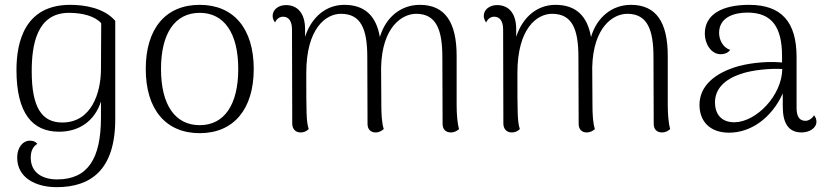

<svg xmlns="http://www.w3.org/2000/svg" viewBox="-20 -537 3403 793"><path d="M214 236C354 236 456 166 456 -45V-451C409 -505 328 -517 270 -517C80 -517 48 -360 48 -248C48 -69 114 7 224 7C310 7 372 -40 397 -118V-52C397 118 343 204 216 204C156 204 107 177 107 114C107 90 114 70 134 57C127 48 117 44 103 44C75 44 51 71 51 114C51 197 127 236 214 236ZM237 -31C153 -31 111 -93 111 -242C111 -348 130 -484 265 -484C321 -484 373 -470 398 -441L397 -248C396 -155 359 -31 237 -31Z M805 13C945 13 1028 -86 1028 -252C1028 -419 945 -517 805 -517C664 -517 582 -419 582 -252C582 -86 664 13 805 13ZM805 -20C703 -20 645 -104 645 -252C645 -400 703 -484 805 -484C906 -484 964 -400 964 -252C964 -104 906 -20 805 -20Z M1866 -103V-306C1866 -444 1819 -517 1714 -517C1636 -517 1573 -466 1549 -384C1534 -470 1488 -517 1402 -517C1328 -517 1267 -468 1240 -385V-417C1240 -482 1209 -516 1161 -516C1132 -516 1106 -499 1106 -471C1106 -463 1109 -454 1116 -444C1122 -459 1135 -468 1149 -468C1173 -468 1186 -449 1186 -415L1187 -27C1187 -4 1201 10 1221 10C1239 10 1249 2 1255 -4C1245 -35 1245 -70 1245 -236C1245 -420 1326 -480 1388 -480C1470 -480 1497 -419 1497 -301L1498 -25C1498 -3 1511 10 1531 10C1547 10 1557 3 1565 -4C1557 -28 1555 -66 1555 -103L1554 -259C1558 -425 1640 -480 1699 -480C1782 -480 1807 -414 1807 -301L1808 -25C1808 -3 1821 10 1842 10C1858 10 1868 3 1876 -4C1869 -28 1866 -66 1866 -103Z M2738 -103V-306C2738 -444 2691 -517 2586 -517C2508 -517 2445 -466 2421 -384C2406 -470 2360 -517 2274 -517C2200 -517 2139 -468 2112 -385V-417C2112 -482 2081 -516 2033 -516C2004 -516 1978 -499 1978 -471C1978 -463 1981 -454 1988 -444C1994 -459 2007 -468 2021 -468C2045 -468 2058 -449 2058 -415L2059 -27C2059 -4 2073 10 2093 10C2111 10 2121 2 2127 -4C2117 -35 2117 -70 2117 -236C2117 -420 2198 -480 2260 -480C2342 -480 2369 -419 2369 -301L2370 -25C2370 -3 2383 10 2403 10C2419 10 2429 3 2437 -4C2429 -28 2427 -66 2427 -103L2426 -259C2430 -425 2512 -480 2571 -480C2654 -480 2679 -414 2679 -301L2680 -25C2680 -3 2693 10 2714 10C2730 10 2740 3 2748 -4C2741 -28 2738 -66 2738 -103Z M3342 -61C3334 -46 3318 -38 3307 -38C3283 -38 3270 -54 3270 -91V-302C3270 -446 3208 -517 3074 -517C2963 -517 2891 -478 2891 -398C2891 -356 2917 -313 2957 -313C2969 -313 2986 -317 2996 -331C2964 -341 2950 -375 2950 -401C2950 -467 3014 -485 3067 -485C3169 -485 3210 -424 3210 -305V-279C3155 -284 3088 -279 3031 -264C2931 -236 2869 -181 2869 -104C2869 -36 2912 11 2991 11C3082 11 3167 -50 3213 -151V-97C3213 -26 3238 10 3291 10C3323 10 3352 -8 3352 -34C3352 -42 3350 -52 3342 -61ZM3015 -32C2955 -31 2933 -71 2933 -114C2933 -170 2973 -210 3041 -232C3086 -248 3162 -255 3211 -252C3209 -141 3103 -34 3015 -32Z"/></svg>

Font: Arima Koshi Light
Style: Regular
Weight: 300
Designer: Joana Correia and Natanael Gama
Foundry: NDISCOVER
Version: Version 1.019;PS 001.019;hotconv 1.0.88;makeotf.lib2.5.64775